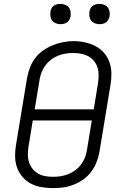

<svg xmlns="http://www.w3.org/2000/svg" viewBox="-20 -957 640 985"><path d="M251 8Q222 8 192.5 3Q163 -2 138.5 -15Q114 -28 95.5 -49.5Q77 -71 67.5 -97.5Q58 -124 57.5 -153.5Q57 -183 62 -213L119 -558Q124 -585 134 -611Q144 -637 161 -659.5Q178 -682 202 -698.5Q226 -715 252 -725.5Q278 -736 304.5 -741Q331 -746 358 -746Q388 -746 416.5 -739.5Q445 -733 470 -720Q495 -707 513.5 -686Q532 -665 541.5 -638Q551 -611 551.5 -581.5Q552 -552 547 -522L490 -177Q485 -150 475 -124.5Q465 -99 448 -76Q431 -53 407.5 -36.5Q384 -20 357.5 -9.5Q331 1 304.5 4.5Q278 8 251 8ZM158 -396H461L483 -532Q486 -552 486 -572.5Q486 -593 480 -611.5Q474 -630 461.5 -645Q449 -660 432 -669Q415 -678 395.5 -681.5Q376 -685 355 -685Q335 -685 316 -682Q297 -679 278 -671.5Q259 -664 242 -651Q225 -638 213 -621.5Q201 -605 193.5 -586.5Q186 -568 183 -548ZM252 -50Q272 -50 291.5 -53Q311 -56 330 -63.5Q349 -71 366 -83.5Q383 -96 395.5 -112.5Q408 -129 415.5 -148Q423 -167 426 -187L451 -339H148L126 -203Q123 -183 123 -163Q123 -143 129 -124.5Q135 -106 147 -91Q159 -76 175.5 -66.5Q192 -57 212 -53.5Q232 -50 252 -50ZM490 -833Q478 -833 466.5 -837.5Q455 -842 448 -851Q441 -860 439 -872.5Q437 -885 439 -898Q440 -906 444.5 -914.5Q449 -923 456.5 -928Q464 -933 473 -935Q482 -937 490 -937Q503 -937 514.5 -932.5Q526 -928 533 -919Q540 -910 542 -897.5Q544 -885 542 -872Q540 -864 535.5 -855.5Q531 -847 523.5 -842Q516 -837 507.5 -835Q499 -833 490 -833ZM290 -833Q278 -833 266.5 -837.5Q255 -842 248 -851Q241 -860 239 -872.5Q237 -885 239 -898Q240 -906 244.5 -914.5Q249 -923 256.5 -928Q264 -933 273 -935Q282 -937 290 -937Q303 -937 314.5 -932.5Q326 -928 333 -919Q340 -910 342 -897.5Q344 -885 342 -872Q340 -864 335.5 -855.5Q331 -847 323.5 -842Q316 -837 307.5 -835Q299 -833 290 -833Z"/></svg>

Font: Iosevka Curly Light Extended
Style: Italic
Weight: 300
Width: 7
Italic angle: -9°
Monospace: yes
Designer: Belleve Invis
Foundry: Belleve Invis
Version: Version 11.1.0; ttfautohint (v1.8.3)